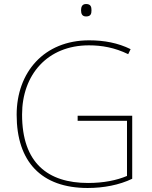

<svg xmlns="http://www.w3.org/2000/svg" viewBox="-20 -927 760 957"><path d="M409 -907C389 -907 384 -892 384 -876C384 -859 389 -845 409 -845C433 -845 436 -859 436 -876C436 -892 433 -907 409 -907ZM367 -350V-325H613V-50C561 -28 496 -15 419 -15C219 -15 90 -114 90 -356C90 -554 216 -701 423 -701C487 -701 551 -690 619 -657L631 -682C568 -713 500 -726 424 -726C199 -726 63 -566 63 -355C63 -121 186 10 417 10C496 10 575 -5 639 -36V-350Z"/></svg>

Font: Noto Sans Gujarati UI Thin
Style: Regular
Weight: 100
Designer: Jelle Bosma - Monotype Design Team, Universal Thirst
Foundry: Monotype Imaging Inc.
Version: Version 2.106